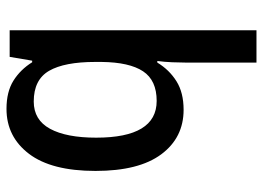

<svg xmlns="http://www.w3.org/2000/svg" viewBox="-132 -458 829 606"><g transform="rotate(-90 283.0 -154.5)"><path d="M389 15Q389 -3 390 -26.5Q391 -50 394 -73H389Q366 -35 330 -12.5Q294 10 240 10Q152 10 99.5 -60.5Q47 -131 47 -268Q47 -407 101 -478Q155 -549 243 -549Q297 -549 332 -527Q367 -505 390 -468H395L407 -539H491V240H389ZM268 -75Q333 -75 361.5 -118Q390 -161 391 -249V-269Q391 -366 363 -414.5Q335 -463 266 -463Q208 -463 180 -411.5Q152 -360 152 -266Q152 -75 268 -75Z"/></g></svg>

Font: Noto Sans Malayalam SemiCondensed Medium
Style: Regular
Weight: 500
Width: 4
Designer: Jelle Bosma - Monotype Design Team
Foundry: Monotype Imaging Inc.
Version: Version 2.104; ttfautohint (v1.8.4.7-5d5b)